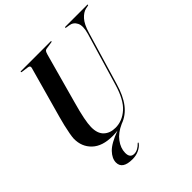

<svg xmlns="http://www.w3.org/2000/svg" viewBox="-238 -862 1230 1230"><g transform="rotate(-45 377.0 -247.5)"><path d="M515 -208 621.5 -566.5Q638 -624 623 -654Q608 -684 575.5 -688.5L553 -692Q546.5 -692.5 546.5 -696.5Q546.5 -700 552 -700H749.5Q754 -700 754 -697Q754 -694 748 -692.5L727.5 -688.5Q700 -682 674.2 -653.5Q648.5 -625 631 -565.5L525 -209Q500.5 -124.5 462.2 -74.8Q424 -25 367 -4.5Q310.5 20.5 281 60.5Q251.5 100.5 251 141.5Q250 188.5 288.5 188.5Q305.5 188.5 322 179.2Q338.5 170 349.5 157.5Q353.5 152.5 357 154.5Q359 156 355 162Q342 179.5 316 192.2Q290 205 256 205Q165 205 165.5 144Q166 108.5 199 73.5Q232 38.5 317 7Q295 10 270.5 10Q178 10 129.8 -36Q81.5 -82 82.5 -154.5Q83 -169.5 88 -197.2Q93 -225 100.5 -257Q108 -289 116 -317L213 -665.5Q217.5 -683 198 -685.5L151 -692Q144.5 -692.5 144.5 -696.5Q144.5 -700 150.5 -700H418.5Q423 -700 423 -697Q423 -693.5 416.5 -692.5L367 -685Q358.5 -683.5 354 -677.8Q349.5 -672 344.5 -655L251.5 -317.5Q231.5 -247 222.8 -202.2Q214 -157.5 213.5 -129.5Q212.5 -71.5 242.2 -43Q272 -14.5 321.5 -14.5Q383 -14.5 433.8 -59.5Q484.5 -104.5 515 -208Z"/></g></svg>

Font: Fraunces 144pt SemiBold
Style: Italic
Weight: 600
Italic angle: -16°
Version: Version 1.000;[0bf87f6ff]